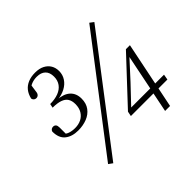

<svg xmlns="http://www.w3.org/2000/svg" viewBox="-156 -895 1119 1119"><g transform="rotate(-45 403.5 -335.0)"><path d="M189 -266Q139 -266 108 -290.5Q77 -315 77 -369Q80 -378 86.5 -382Q93 -386 100 -386Q112 -386 118 -378.5Q124 -371 124 -355V-297L106 -322Q121 -303 141 -296Q161 -289 186 -289Q214 -289 236.5 -300Q259 -311 272.5 -333Q286 -355 286 -387Q286 -414 275 -431.5Q264 -449 239.5 -457.5Q215 -466 177 -466L182 -491Q221 -491 250 -502Q279 -513 295 -535Q311 -557 311 -588Q311 -623 292 -641Q273 -659 239 -659Q217 -659 197.5 -652Q178 -645 165 -630L183 -657L175 -601Q174 -587 167 -579.5Q160 -572 149 -572Q141 -572 134.5 -577Q128 -582 126 -592Q133 -622 149 -642Q165 -662 190.5 -672.5Q216 -683 249 -683Q284 -683 307.5 -670.5Q331 -658 343 -637.5Q355 -617 355 -590Q355 -560 339 -535.5Q323 -511 294.5 -496Q266 -481 228 -477L229 -480Q280 -477 307 -452Q334 -427 334 -384Q334 -345 314.5 -318.5Q295 -292 262 -279Q229 -266 189 -266ZM198 13 173 -5 678 -665 702 -647ZM627 11 654 -123 656 -130 703 -362H690L713 -370L604 -251L493 -134L498 -151V-143H772L766 -109H465L471 -139L720 -405H753L668 11Z"/></g></svg>

Font: Source Serif 4 18pt Light
Style: Italic
Weight: 300
Italic angle: -12°
Designer: Frank Grießhammer
Foundry: Adobe Systems Incorporated
Version: Version 4.004;hotconv 1.0.116;makeotfexe 2.5.65601